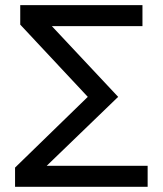

<svg xmlns="http://www.w3.org/2000/svg" viewBox="-20 -721 628 741"><path d="M180.2 -620.1 436 -347.2 160.2 -81.1H549.8V0H38.1V-74.2L318.8 -347.2L58.1 -626V-701.2H529.8V-620.1Z"/></svg>

Font: LT Superior Med
Style: Regular
Weight: 500
Designer: Daniel Lyons
Foundry: LyonsType
Version: Version 1.000